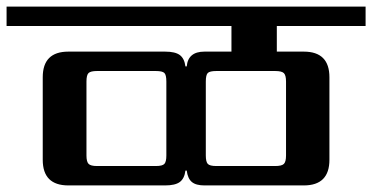

<svg xmlns="http://www.w3.org/2000/svg" viewBox="-40 -642 1132 584"><path d="M830 -169V-394Q830 -413 823.5 -419.5Q817 -426 797 -426H618Q598 -426 592 -420Q586 -414 586 -394V-169Q586 -150 592 -143.5Q598 -137 618 -137H797Q817 -137 823.5 -143.5Q830 -150 830 -169ZM466 -169V-394Q466 -414 460 -420Q454 -426 434 -426H255Q236 -426 229.5 -420Q223 -414 223 -394V-169Q223 -150 229.5 -143.5Q236 -137 255 -137H434Q454 -137 460 -143.5Q466 -150 466 -169ZM1072 -563H802V-485H884Q962 -485 962 -407V-156Q962 -78 884 -78H582Q556 -78 543.5 -88.5Q531 -99 528 -123H524Q521 -99 507 -88.5Q493 -78 462 -78H168Q90 -78 90 -156V-407Q90 -485 168 -485H462Q493 -485 507 -474.5Q521 -464 524 -440H528Q532 -485 582 -485H664V-563H-20V-622H1072Z"/></svg>

Font: Sarpanch SemiBold
Style: Regular
Weight: 600
Designer: Manushi Parikh (Devanagari and Latin), Jyotish Sonowal (Devanagari)
Foundry: Indian Type Foundry
Version: Version 2.004;PS 1.0;hotconv 1.0.78;makeotf.lib2.5.61930; tt